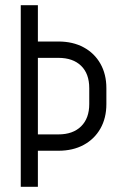

<svg xmlns="http://www.w3.org/2000/svg" viewBox="-20 -720 460 740"><path d="M86 -497V-560H205V-497ZM86 -139V-202H205V-139ZM324 -318V-380H390V-318ZM390 -380H324Q324 -436 292.5 -466.5Q261 -497 205 -497V-560Q261 -560 302.5 -537.5Q344 -515 367 -474.5Q390 -434 390 -380ZM390 -319Q390 -265 367 -224.5Q344 -184 302.5 -161.5Q261 -139 205 -139V-202Q261 -202 292.5 -233Q324 -264 324 -319ZM60 0V-700H126V0Z"/></svg>

Font: Akshar Light Light
Style: Regular
Weight: 300
Version: Version 1.100